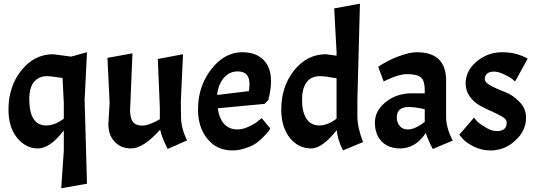

<svg xmlns="http://www.w3.org/2000/svg" viewBox="-20 -794 2863 1027"><path d="M321.3 -95.7Q247.1 0 182.6 0Q119.1 0 72.3 -55.7Q25.4 -112.3 25.4 -207Q25.4 -332 94.7 -418Q164.1 -503.9 264.6 -503.9Q296.9 -500 360.4 -491.2Q380.9 -497.1 445.3 -514.6Q442.4 -451.2 432.6 -259.8Q435.5 -148.4 445.3 188.5Q411.1 194.3 307.6 212.9Q311.5 162.1 321.3 10.7Q321.3 -15.6 321.3 -95.7ZM136.7 -262.7Q136.7 -123 227.5 -123Q273.4 -123 321.3 -159.2Q321.3 -186.5 321.3 -243.2Q319.3 -276.4 314.5 -377Q252 -386.7 232.4 -386.7Q188.5 -386.7 162.1 -356.4Q136.7 -326.2 136.7 -262.7Z M680.7 0Q627 0 593.8 -35.2Q559.6 -71.3 559.6 -128.9Q561.5 -167 566.4 -244.1Q563.5 -303.7 554.7 -484.4Q588.9 -490.2 688.5 -508.8Q685.5 -432.6 675.8 -205.1Q675.8 -162.1 691.4 -141.6Q707 -122.1 741.2 -122.1Q775.4 -122.1 835 -156.2Q835 -175.8 835 -215.8Q832 -282.2 824.2 -478.5Q857.4 -485.4 959 -503.9Q956.1 -441.4 947.3 -253.9Q947.3 -233.4 948.2 -171.9Q948.2 -108.4 980.5 -43Q946.3 -27.3 877 2.9Q843.8 -61.5 836.9 -100.6Q747.1 0 680.7 0Z M1251 -101.6Q1279.3 -101.6 1311.5 -117.2Q1343.8 -131.8 1361.3 -147.5Q1368.2 -152.3 1379.9 -162.1Q1391.6 -148.4 1425.8 -106.4Q1416 -88.9 1394.5 -67.4Q1374 -44.9 1351.6 -29.3Q1331.1 -13.7 1294.9 -2Q1259.8 10.7 1221.7 10.7Q1140.6 10.7 1089.8 -50.8Q1039.1 -112.3 1039.1 -209Q1039.1 -331.1 1109.4 -422.9Q1180.7 -514.6 1275.4 -514.6Q1348.6 -514.6 1389.6 -473.6Q1429.7 -432.6 1429.7 -359.4Q1429.7 -315.4 1415 -258.8Q1408.2 -252 1394.5 -238.3Q1332 -232.4 1144.5 -214.8Q1162.1 -101.6 1251 -101.6ZM1251 -412.1Q1207 -412.1 1176.8 -377Q1146.5 -340.8 1141.6 -286.1Q1198.2 -293 1311.5 -306.6Q1314.5 -330.1 1314.5 -344.7Q1314.5 -412.1 1251 -412.1Z M1781.2 -97.7Q1703.1 0 1645.5 0Q1575.2 0 1529.3 -57.6Q1484.4 -116.2 1484.4 -207Q1484.4 -332 1553.7 -418Q1623 -503.9 1723.6 -503.9Q1742.2 -501 1780.3 -496.1Q1780.3 -501 1780.3 -514.6Q1777.3 -573.2 1767.6 -749Q1801.8 -754.9 1905.3 -774.4Q1901.4 -645.5 1891.6 -259.8Q1891.6 -238.3 1891.6 -171.9Q1891.6 -112.3 1921.9 -34.2Q1885.7 -18.6 1814.5 10.7Q1785.2 -48.8 1781.2 -97.7ZM1619.1 -159.2Q1642.6 -123 1687.5 -123Q1732.4 -123 1780.3 -159.2Q1780.3 -231.4 1780.3 -375Q1719.7 -386.7 1691.4 -386.7Q1645.5 -386.7 1621.1 -355.5Q1595.7 -323.2 1595.7 -258.8Q1595.7 -195.3 1619.1 -159.2Z M2021.5 -37.1Q1985.4 -75.2 1985.4 -138.7Q1985.4 -202.1 2043 -248Q2100.6 -294.9 2183.6 -294.9Q2207 -294.9 2252 -294.9Q2252 -298.8 2252 -311.5Q2252 -361.3 2232.4 -378.9Q2211.9 -397.5 2157.2 -397.5Q2133.8 -397.5 2102.5 -387.7Q2071.3 -377.9 2032.2 -358.4Q2022.5 -384.8 2002.9 -436.5Q2045.9 -466.8 2107.4 -491.2Q2168.9 -514.6 2209 -514.6Q2366.2 -514.6 2366.2 -363.3Q2366.2 -297.9 2366.2 -167Q2366.2 -111.3 2401.4 -42Q2365.2 -27.3 2294.9 2.9Q2269.5 -44.9 2257.8 -83Q2203.1 0 2119.1 0Q2059.6 0 2021.5 -37.1ZM2161.1 -101.6Q2201.2 -101.6 2252 -142.6Q2252 -165 2252 -210Q2199.2 -221.7 2166 -221.7Q2102.5 -221.7 2102.5 -166Q2102.5 -136.7 2119.1 -119.1Q2134.8 -101.6 2161.1 -101.6Z M2638.7 -92.8Q2690.4 -92.8 2690.4 -138.7Q2690.4 -155.3 2668 -168.9Q2645.5 -182.6 2612.3 -197.3Q2581.1 -210.9 2547.9 -228.5Q2515.6 -246.1 2493.2 -277.3Q2470.7 -307.6 2470.7 -347.7Q2470.7 -415 2529.3 -464.8Q2588.9 -514.6 2666 -514.6Q2702.1 -514.6 2736.3 -506.8Q2770.5 -498 2802.7 -480.5Q2780.3 -439.5 2735.4 -358.4Q2728.5 -364.3 2717.8 -373Q2707 -381.8 2675.8 -396.5Q2645.5 -411.1 2622.1 -411.1Q2598.6 -411.1 2585.9 -400.4Q2573.2 -389.6 2573.2 -371.1Q2573.2 -352.5 2607.4 -334Q2642.6 -316.4 2683.6 -300.8Q2724.6 -285.2 2758.8 -249Q2793.9 -213.9 2793.9 -165Q2793.9 -94.7 2736.3 -42Q2678.7 10.7 2603.5 10.7Q2555.7 10.7 2514.6 -9.8Q2472.7 -31.2 2455.1 -51.8Q2448.2 -58.6 2436.5 -73.2Q2456.1 -95.7 2515.6 -165Q2521.5 -157.2 2532.2 -144.5Q2543.9 -132.8 2576.2 -113.3Q2608.4 -92.8 2638.7 -92.8Z"/></svg>

Font: Acme Polish
Style: Regular
Weight: 400
Designer: Juan Pablo del Peral
Version: Version 1.002